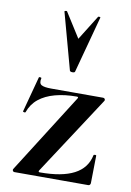

<svg xmlns="http://www.w3.org/2000/svg" viewBox="-83 -783 572 836"><g transform="rotate(10 202.5 -365.0)"><path d="M33 -12 256 -364Q260 -371 251 -371Q198 -371 155.5 -359.5Q113 -348 84.5 -325Q56 -302 43 -265Q42 -263 36.5 -264Q31 -265 32 -268L74 -425Q75 -427 81 -426Q87 -425 85 -422Q80 -400 92 -393Q104 -386 135 -386Q174 -386 232 -386Q290 -386 365 -386Q370 -386 372.5 -382Q375 -378 373 -374L145 -25Q142 -18 150 -18Q199 -18 236.5 -25Q274 -32 301 -46Q328 -60 344.5 -81.5Q361 -103 367 -132Q368 -135 373.5 -135Q379 -135 379 -132L377 -11Q377 -7 374.5 -3.5Q372 0 367 0Q318 0 260.5 0Q203 0 146 0Q89 0 40 0Q36 0 33.5 -4Q31 -8 33 -12ZM134 -726Q133 -729 138.5 -730Q144 -731 145 -729L214 -620L282 -729Q284 -731 289 -730Q294 -729 292 -726L225 -477Q224 -472 214 -472Q204 -472 202 -477Z"/></g></svg>

Font: Cormorant Light
Style: Bold
Weight: 700
Version: Version 4.000